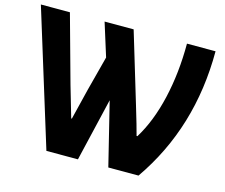

<svg xmlns="http://www.w3.org/2000/svg" viewBox="-110 -949 1284 1097"><g transform="rotate(15 532.0 -400.0)"><path d="M2 -799.8H173.8L284.2 -400.4Q292 -371.1 310.5 -310.1Q329.1 -249 337.9 -215.8H341.8Q350.6 -253.9 365.7 -313Q380.9 -372.1 386.7 -398.4L440.4 -603.5L378.9 -799.8H550.8L675.8 -384.8Q711.9 -265.6 724.6 -215.8H729.5Q795.9 -323.2 831.1 -474.6Q866.2 -626 866.2 -799.8H1035.2Q1035.2 -347.7 793.9 0H615.2L523.4 -373L435.5 0H249Z"/></g></svg>

Font: Gothic A1 Black
Style: Regular
Weight: 900
Version: Version 2.50